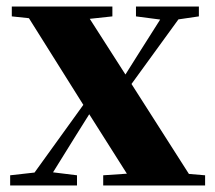

<svg xmlns="http://www.w3.org/2000/svg" viewBox="-20 -566 657 586"><path d="M11 0V-31L100 -41H134L215 -31V0ZM57 0 292 -326 314 -306H308L212 -153L117 0ZM295 0V-31L442 -41H487L606 -31V0ZM330 -239 307 -261H314L404 -404L494 -546H553ZM390 0 245 -229 46 -546H230L369 -329L579 0ZM16 -516V-546H323V-516L212 -504H129ZM395 -516V-546H587V-516L512 -505H479Z"/></svg>

Font: Noto Serif JP Black
Style: Regular
Weight: 900
Designer: Ryoko NISHIZUKA 西塚涼子 (kana & ideographs); Frank Grießhammer (Latin, Greek & Cyrillic); Wenlong ZHANG 张文龙 (bopomofo); San
Foundry: Adobe
Version: Version 2.003-H1;hotconv 1.1.1;makeotfexe 2.6.0